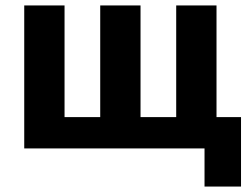

<svg xmlns="http://www.w3.org/2000/svg" viewBox="-20 -545 920 705"><path d="M731 140H865V-115H775V-525H627V-115H496V-525H348V-115H217V-525H69V0H731Z"/></svg>

Font: LVC Sans
Style: Bold
Weight: 700
Designer: Mike Abbink, Paul van der Laan, Pieter van Rosmalen
Foundry: Bold Monday
Version: Version 3.0